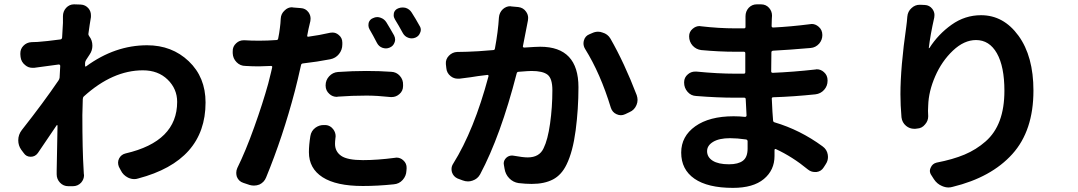

<svg xmlns="http://www.w3.org/2000/svg" viewBox="-20 -826 5040 898"><path d="M393.6 -668.9Q392.6 -662.1 397.5 -656.2Q412.1 -637.7 412.1 -612.3Q412.1 -589.8 399.4 -571.3Q392.6 -561.5 382.8 -545.9Q378.9 -540 377.9 -532.2Q377.9 -530.3 377.9 -525.4Q377.9 -520.5 377.9 -518.6Q377.9 -516.6 379.4 -515.1Q380.9 -513.7 382.8 -515.6Q517.6 -614.3 668 -614.3Q784.2 -614.3 862.8 -539.6Q941.4 -464.8 941.4 -346.7Q941.4 -74.2 626 8.8Q617.2 11.7 608.4 11.7Q593.8 11.7 579.1 4.9Q555.7 -6.8 544.9 -29.3L536.1 -45.9Q532.2 -55.7 532.2 -65.4Q532.2 -75.2 537.1 -85Q546.9 -103.5 567.4 -108.4Q808.6 -164.1 808.6 -349.6Q808.6 -410.2 764.2 -453.6Q719.7 -497.1 648.4 -497.1Q506.8 -497.1 372.1 -375Q367.2 -370.1 367.2 -362.3Q365.2 -313.5 365.2 -288.1Q365.2 -124 371.1 -31.2Q371.1 -24.4 372.1 -12.7Q373 -9.8 373 -6.8Q373 12.7 359.4 28.3Q343.8 44.9 320.3 44.9H299.8Q276.4 44.9 260.7 28.3Q245.1 11.7 245.1 -10.7V-28.3Q246.1 -67.4 247.1 -134.3Q248 -201.2 249 -238.3Q249 -240.2 247.6 -240.7Q246.1 -241.2 245.1 -240.2Q198.2 -169.9 157.2 -110.4Q144.5 -92.8 123.5 -92.8Q102.5 -92.8 90.8 -110.4L79.1 -126Q65.4 -145.5 65.4 -169.9Q65.4 -196.3 82 -217.8Q183.6 -346.7 253.9 -450.2Q257.8 -456.1 258.8 -462.9L261.7 -517.6Q261.7 -520.5 259.8 -522.5Q257.8 -524.4 254.9 -524.4Q250 -523.4 139.6 -508.8Q134.8 -508.8 131.8 -508.8Q112.3 -508.8 97.7 -521.5Q79.1 -536.1 76.2 -559.6L75.2 -571.3Q75.2 -574.2 75.2 -577.1Q75.2 -596.7 88.9 -611.3Q104.5 -627.9 127.9 -628.9Q140.6 -628.9 156.2 -629.9Q197.3 -632.8 262.7 -641.6Q269.5 -642.6 270.5 -650.4Q274.4 -714.8 274.4 -718.8Q274.4 -722.7 274.4 -733.4Q274.4 -735.4 274.4 -750Q274.4 -772.5 289.1 -789.1Q304.7 -805.7 326.2 -805.7Q327.1 -805.7 327.1 -805.7L357.4 -804.7Q379.9 -803.7 394.5 -786.1Q405.3 -772.5 405.3 -754.9Q405.3 -751 405.3 -746.1Q399.4 -711.9 393.6 -668.9Z M1823.2 -660.2Q1828.1 -650.4 1828.1 -640.6Q1828.1 -633.8 1825.2 -627Q1819.3 -610.4 1802.7 -603.5Q1793.9 -599.6 1785.2 -599.6Q1777.3 -599.6 1768.6 -602.5Q1752 -608.4 1743.2 -625Q1724.6 -661.1 1708 -689.5Q1703.1 -698.2 1703.1 -708Q1703.1 -713.9 1704.1 -718.8Q1709 -735.4 1724.6 -741.2Q1734.4 -746.1 1744.1 -746.1Q1752 -746.1 1759.8 -743.2Q1777.3 -737.3 1787.1 -721.7Q1805.7 -691.4 1823.2 -660.2ZM1560.5 -374Q1557.6 -373 1555.7 -373Q1535.2 -373 1520.5 -386.7Q1502.9 -402.3 1502.9 -425.8V-426.8Q1502.9 -451.2 1519.5 -469.2Q1536.1 -487.3 1560.5 -489.3Q1628.9 -494.1 1693.4 -494.1Q1755.9 -494.1 1809.6 -490.2Q1834 -489.3 1850.1 -471.2Q1866.2 -453.1 1865.2 -428.7V-423.8Q1865.2 -400.4 1847.7 -385.7Q1832 -372.1 1812.5 -372.1Q1809.6 -372.1 1806.6 -372.1Q1743.2 -378.9 1694.3 -378.9Q1626 -378.9 1560.5 -374ZM1524.4 -672.9Q1530.3 -673.8 1535.2 -673.8Q1550.8 -673.8 1563.5 -663.1Q1581.1 -649.4 1581.1 -627V-618.2Q1581.1 -592.8 1565.4 -573.2Q1549.8 -553.7 1524.4 -548.8Q1464.8 -537.1 1396.5 -529.3Q1388.7 -528.3 1387.7 -520.5Q1372.1 -450.2 1359.4 -401.4Q1302.7 -185.5 1224.6 3.9Q1215.8 26.4 1193.4 37.1Q1180.7 42 1168 42Q1157.2 42 1147.5 39.1L1118.2 29.3Q1096.7 22.5 1087.9 1Q1085 -7.8 1085 -17.6Q1085 -29.3 1089.8 -40Q1128.9 -119.1 1168.9 -231Q1209 -342.8 1234.4 -434.6Q1252 -503.9 1252.9 -510.7Q1253.9 -513.7 1252.4 -515.6Q1251 -517.6 1248 -517.6Q1209 -515.6 1190.4 -515.6Q1159.2 -515.6 1127.9 -517.6Q1103.5 -517.6 1086.4 -535.2Q1069.3 -552.7 1068.4 -577.1V-585Q1067.4 -608.4 1085 -624Q1099.6 -637.7 1120.1 -637.7Q1122.1 -637.7 1124 -637.7Q1153.3 -635.7 1192.4 -635.7Q1231.4 -635.7 1272.5 -638.7Q1280.3 -638.7 1281.2 -646.5Q1286.1 -669.9 1289.1 -695.3Q1292 -715.8 1293 -738.3Q1293.9 -761.7 1311.5 -777.3Q1326.2 -792 1345.7 -792Q1347.7 -792 1350.6 -791L1386.7 -788.1Q1409.2 -787.1 1422.9 -768.6Q1432.6 -754.9 1432.6 -739.3Q1432.6 -733.4 1431.6 -727.5Q1424.8 -696.3 1422.9 -690.4L1417 -660.2Q1416 -657.2 1418 -655.3Q1419.9 -653.3 1421.9 -654.3Q1472.7 -661.1 1524.4 -672.9ZM1431.6 -189.5Q1435.5 -213.9 1455.1 -228.5Q1472.7 -241.2 1493.2 -241.2Q1496.1 -241.2 1499 -241.2H1503.9Q1525.4 -239.3 1539.1 -220.7Q1549.8 -206.1 1549.8 -188.5Q1549.8 -183.6 1548.8 -179.7Q1546.9 -164.1 1546.9 -153.3Q1546.9 -117.2 1575.7 -97.2Q1604.5 -77.1 1677.7 -77.1Q1745.1 -77.1 1827.1 -87.9Q1831.1 -88.9 1834 -88.9Q1852.5 -88.9 1866.2 -76.2Q1882.8 -61.5 1881.8 -39.1L1880.9 -27.3Q1879.9 -2.9 1863.3 15.6Q1846.7 34.2 1821.3 36.1Q1746.1 43.9 1676.8 43.9Q1552.7 43.9 1488.8 2.9Q1424.8 -38.1 1424.8 -114.3Q1424.8 -147.5 1431.6 -189.5ZM1827.1 -735.4Q1821.3 -745.1 1821.3 -754.9Q1821.3 -759.8 1822.3 -765.6Q1827.1 -781.2 1842.8 -787.1Q1852.5 -791 1862.3 -791Q1870.1 -791 1877.9 -789.1Q1895.5 -783.2 1905.3 -767.6Q1924.8 -737.3 1942.4 -705.1Q1948.2 -696.3 1948.2 -686.5Q1948.2 -679.7 1945.3 -673.8Q1939.5 -657.2 1923.8 -650.4Q1915 -646.5 1905.3 -646.5Q1897.5 -646.5 1889.6 -649.4Q1873 -655.3 1864.3 -670.9Q1844.7 -707 1827.1 -735.4Z M2313.5 -744.1Q2315.4 -767.6 2332 -783.2Q2347.7 -796.9 2366.2 -796.9Q2369.1 -796.9 2372.1 -795.9L2404.3 -793Q2427.7 -790 2440.4 -771.5Q2450.2 -757.8 2450.2 -742.2Q2450.2 -736.3 2449.2 -730.5Q2446.3 -716.8 2444.3 -705.1Q2443.4 -700.2 2425.8 -610.4Q2424.8 -607.4 2426.8 -605.5Q2428.7 -603.5 2431.6 -603.5Q2489.3 -607.4 2506.8 -607.4Q2685.5 -607.4 2685.5 -418Q2685.5 -316.4 2672.4 -216.3Q2659.2 -116.2 2629.9 -56.6Q2606.4 -7.8 2566.4 13.2Q2526.4 34.2 2466.8 34.2Q2438.5 34.2 2405.3 30.3Q2379.9 26.4 2361.8 7.8Q2343.8 -10.7 2339.8 -37.1L2336.9 -53.7Q2335.9 -57.6 2335.9 -61.5Q2335.9 -76.2 2347.7 -87.9Q2359.4 -98.6 2375 -98.6Q2378.9 -98.6 2382.8 -97.7Q2425.8 -89.8 2448.2 -89.8Q2502.9 -89.8 2522.5 -132.8Q2542 -171.9 2552.7 -248Q2563.5 -324.2 2563.5 -404.3Q2563.5 -459 2541 -476.6Q2518.6 -494.1 2465.8 -494.1Q2453.1 -494.1 2405.3 -490.2Q2398.4 -490.2 2396.5 -482.4Q2321.3 -190.4 2225.6 -10.7Q2213.9 10.7 2190.4 18.6Q2179.7 22.5 2168.9 22.5Q2156.2 22.5 2143.6 17.6L2120.1 8.8Q2100.6 0 2093.8 -20.5Q2091.8 -28.3 2091.8 -35.2Q2091.8 -48.8 2099.6 -60.5Q2197.3 -216.8 2264.6 -468.8Q2265.6 -471.7 2264.2 -473.6Q2262.7 -475.6 2259.8 -475.6Q2209 -469.7 2181.6 -464.8Q2162.1 -462.9 2128.9 -458Q2125 -458 2121.1 -458Q2102.5 -458 2087.9 -469.7Q2069.3 -484.4 2067.4 -507.8L2065.4 -526.4Q2063.5 -548.8 2079.6 -565.4Q2095.7 -582 2118.2 -583Q2127.9 -583 2144.5 -583.5Q2161.1 -584 2166 -584Q2210 -585 2287.1 -591.8Q2293.9 -591.8 2294.9 -599.6Q2309.6 -678.7 2313.5 -744.1ZM2716.8 -596.7Q2709 -609.4 2709 -623Q2709 -629.9 2710.9 -636.7Q2716.8 -658.2 2737.3 -666L2751 -671.9Q2763.7 -677.7 2777.3 -677.7Q2788.1 -677.7 2797.9 -673.8Q2822.3 -667 2835 -645.5Q2900.4 -531.2 2958 -380.9Q2961.9 -369.1 2961.9 -358.4Q2961.9 -346.7 2957 -335Q2947.3 -311.5 2924.8 -301.8L2904.3 -292Q2893.6 -287.1 2883.8 -287.1Q2874 -287.1 2863.3 -292Q2843.8 -300.8 2836.9 -322.3Q2788.1 -482.4 2716.8 -596.7Z M3476.6 -130.9Q3476.6 -152.3 3476.6 -166Q3475.6 -172.9 3468.8 -173.8Q3427.7 -179.7 3394.5 -179.7Q3343.8 -179.7 3315.4 -162.6Q3287.1 -145.5 3287.1 -119.1Q3287.1 -90.8 3313.5 -74.2Q3339.8 -57.6 3389.6 -57.6Q3432.6 -57.6 3454.6 -74.2Q3476.6 -90.8 3476.6 -130.9ZM3827.1 -141.6Q3847.7 -127 3851.6 -102.5Q3852.5 -96.7 3852.5 -91.8Q3852.5 -73.2 3841.8 -57.6L3833 -43.9Q3821.3 -24.4 3798.8 -21.5Q3794.9 -21.5 3791 -21.5Q3773.4 -21.5 3758.8 -33.2Q3686.5 -92.8 3608.4 -128.9Q3606.4 -129.9 3604.5 -128.4Q3602.5 -127 3602.5 -125Q3602.5 -114.3 3602.5 -96.7Q3602.5 -30.3 3552.7 11.2Q3502.9 52.7 3408.2 52.7Q3290 52.7 3228 9.8Q3166 -33.2 3166 -112.3Q3166 -188.5 3231.9 -235.4Q3297.9 -282.2 3411.1 -282.2Q3438.5 -282.2 3464.8 -279.3Q3467.8 -279.3 3469.7 -281.2Q3471.7 -283.2 3471.7 -286.1Q3469.7 -312.5 3467.8 -361.3Q3467.8 -369.1 3460.9 -369.1H3417Q3335.9 -369.1 3236.3 -377Q3211.9 -377.9 3195.8 -396.5Q3179.7 -415 3179.7 -439.5V-441.4Q3179.7 -463.9 3197.3 -478.5Q3211.9 -491.2 3231.4 -491.2Q3234.4 -491.2 3237.3 -491.2Q3336.9 -481.4 3418.9 -481.4H3459Q3465.8 -481.4 3465.8 -488.3V-577.1Q3465.8 -584 3459 -584H3418.9Q3343.8 -584 3259.8 -591.8Q3236.3 -594.7 3219.7 -612.3Q3203.1 -630.9 3203.1 -656.2Q3203.1 -677.7 3219.7 -691.4Q3234.4 -704.1 3252 -704.1Q3255.9 -704.1 3258.8 -703.1Q3342.8 -693.4 3418 -693.4H3460Q3466.8 -693.4 3466.8 -700.2V-738.3V-750Q3466.8 -772.5 3481.4 -789.1Q3497.1 -805.7 3519.5 -805.7H3539.1Q3562.5 -805.7 3577.1 -789.1Q3590.8 -773.4 3590.8 -752.9L3589.8 -736.3L3588.9 -704.1Q3588.9 -697.3 3596.7 -697.3Q3676.8 -701.2 3768.6 -712.9Q3772.5 -713.9 3776.4 -713.9Q3793.9 -713.9 3808.6 -701.2Q3826.2 -686.5 3826.2 -662.1Q3826.2 -639.6 3811.5 -622.1Q3794.9 -603.5 3771.5 -601.6Q3670.9 -592.8 3595.7 -588.9Q3587.9 -587.9 3587.9 -581.1L3586.9 -492.2Q3586.9 -485.4 3594.7 -485.4Q3688.5 -489.3 3793.9 -501Q3796.9 -502 3799.8 -502Q3819.3 -502 3834 -488.3Q3850.6 -473.6 3850.6 -450.2V-448.2Q3850.6 -423.8 3834.5 -405.8Q3818.4 -387.7 3793.9 -384.8Q3690.4 -374 3596.7 -371.1Q3588.9 -371.1 3589.8 -363.3Q3592.8 -293.9 3595.7 -263.7Q3595.7 -255.9 3602.5 -253.9Q3721.7 -218.8 3827.1 -141.6Z M4223.6 -748Q4225.6 -772.5 4243.2 -788.1Q4259.8 -803.7 4281.2 -803.7Q4283.2 -803.7 4284.2 -803.7L4305.7 -802.7Q4327.1 -801.8 4340.8 -784.2Q4350.6 -770.5 4350.6 -755.9Q4350.6 -750 4349.6 -744.1Q4331.1 -662.1 4324.2 -602.5Q4323.2 -600.6 4324.7 -600.6Q4326.2 -600.6 4327.1 -601.6Q4368.2 -666 4430.7 -710.4Q4493.2 -754.9 4568.4 -754.9Q4673.8 -754.9 4743.7 -658.7Q4813.5 -562.5 4813.5 -402.3Q4813.5 -214.8 4714.8 -105.5Q4616.2 3.9 4435.5 47.9Q4425.8 50.8 4416 50.8Q4401.4 50.8 4385.7 43.9Q4362.3 34.2 4347.7 11.7L4335.9 -6.8Q4329.1 -16.6 4329.1 -27.3Q4329.1 -34.2 4333 -42Q4340.8 -60.5 4360.4 -65.4Q4436.5 -80.1 4491.2 -103Q4545.9 -126 4589.8 -164.6Q4633.8 -203.1 4655.8 -262.2Q4677.7 -321.3 4677.7 -401.4Q4677.7 -514.6 4642.6 -576.7Q4607.4 -638.7 4544.9 -638.7Q4489.3 -638.7 4437 -589.4Q4384.8 -540 4354 -469.2Q4323.2 -398.4 4321.3 -333Q4320.3 -320.3 4320.3 -307.6L4321.3 -282.2Q4321.3 -260.7 4306.6 -244.1Q4292 -225.6 4268.6 -224.6L4260.7 -223.6Q4257.8 -223.6 4255.9 -223.6Q4234.4 -223.6 4217.8 -237.3Q4199.2 -252.9 4196.3 -277.3Q4191.4 -335 4191.4 -384.8Q4191.4 -511.7 4218.8 -702.1Q4221.7 -722.7 4223.6 -748Z"/></svg>

Font: Gen Jyuu Gothic Bold
Style: Bold
Weight: 700
Designer: [Source Han Sans]
Ryoko NISHIZUKA  (kana & ideographs); Paul D. Hunt (Latin, Greek & Cyrillic); Wenlong ZHANG  (bopomofo
Version: Version 1.002.20150607